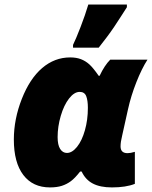

<svg xmlns="http://www.w3.org/2000/svg" viewBox="-20 -816 670 846"><path d="M289.1 -563Q316.4 -563 336.7 -555.2Q356.9 -547.4 373.5 -532.5Q390.1 -517.6 415 -481.9H418.9Q440.4 -527.8 465.8 -553.2H629.9Q604.5 -513.7 580.8 -453.6Q557.1 -393.6 543.9 -334L518.1 -217.8Q511.2 -190.4 511.2 -170.9Q511.2 -141.1 542 -141.1Q554.7 -141.1 574.2 -147V-5.9Q534.7 9.8 473.1 9.8Q421.4 9.8 388.9 -7.3Q356.4 -24.4 339.8 -60.1H333Q310.1 -30.8 292.2 -17.6Q274.4 -4.4 252.7 2.7Q231 9.8 200.2 9.8Q124.5 9.8 82.8 -44.9Q41 -99.6 41 -201.2Q41 -291 76.2 -380.4Q111.3 -469.7 166 -516.4Q220.7 -563 289.1 -563ZM274.9 -142.1Q297.9 -142.1 319.6 -169.2Q341.3 -196.3 354.2 -242.2Q367.2 -288.1 367.2 -340.8Q367.2 -373.5 359.9 -392.3Q352.5 -411.1 331.1 -411.1Q307.1 -411.1 284.4 -382.1Q261.7 -353 247.8 -305.7Q233.9 -258.3 233.9 -211.9Q233.9 -177.2 245.1 -159.7Q256.3 -142.1 274.9 -142.1ZM301.8 -618.2Q314.5 -644 335 -697Q355.5 -750 369.1 -795.9H539.1V-784.2Q524.9 -762.2 511.2 -740.7Q497.6 -719.2 482.9 -697.5Q468.3 -675.8 451.4 -653.3Q434.6 -630.9 415 -606H301.8Z"/></svg>

Font: Open Sans Extrabold
Style: Italic
Weight: 800
Italic angle: -12°
Foundry: Ascender Corporation
Version: Version 1.10